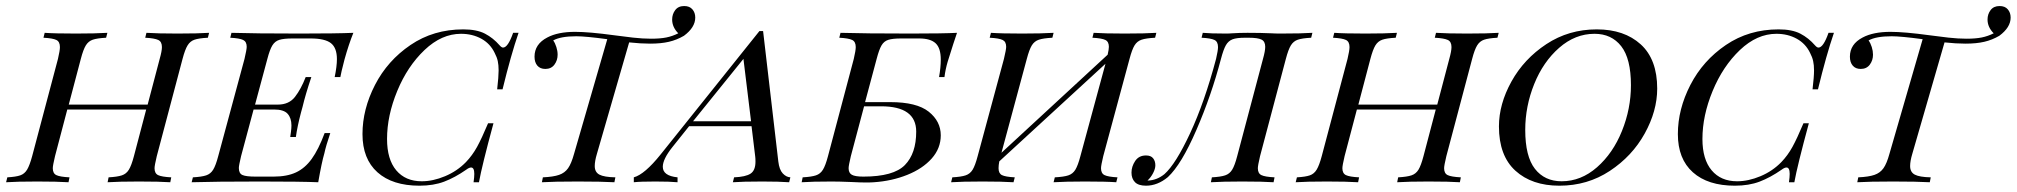

<svg xmlns="http://www.w3.org/2000/svg" viewBox="-45 -598 6617 630"><path d="M641.1 -490.3 637.1 -474.2Q607.3 -472.6 593.1 -467.7Q579 -462.9 570.6 -449.2Q562.1 -435.5 554 -404.8L469.4 -85.5Q462.1 -54.8 462.1 -46Q462.1 -29 473.8 -23.4Q485.5 -17.7 516.9 -16.1L513.7 0Q479.8 -2.4 410.5 -2.4Q346 -2.4 308.1 0L311.3 -16.1Q340.3 -17.7 354.8 -22.6Q369.4 -27.4 377.8 -41.1Q386.3 -54.8 394.4 -85.5L434.7 -238.7H175.8L135.5 -85.5Q128.2 -54.8 128.2 -46Q128.2 -29 139.9 -23.4Q151.6 -17.7 183.1 -16.1L179.8 0Q142.7 -2.4 77.4 -2.4Q10.5 -2.4 -25 0L-21 -16.1Q7.3 -17.7 21.4 -22.6Q35.5 -27.4 44 -41.5Q52.4 -55.6 60.5 -85.5L145.2 -404.8Q151.6 -432.3 151.6 -443.5Q151.6 -461.3 139.9 -466.9Q128.2 -472.6 97.6 -474.2L101.6 -490.3Q134.7 -487.9 204 -487.9Q268.5 -487.9 307.3 -490.3L303.2 -474.2Q273.4 -472.6 259.3 -467.7Q245.2 -462.9 236.7 -449.2Q228.2 -435.5 220.2 -404.8L180.6 -254.8H439.5L479 -404.8Q486.3 -430.6 486.3 -443.5Q486.3 -461.3 474.2 -466.9Q462.1 -472.6 431.5 -474.2L435.5 -490.3Q471.8 -487.9 537.1 -487.9Q605.6 -487.9 641.1 -490.3Z M1114.5 -490.3Q1099.2 -452.4 1085.5 -403.2Q1073.4 -356.5 1071.8 -345.2H1053.2Q1060.5 -380.6 1060.5 -404Q1060.5 -441.1 1040.7 -456.5Q1021 -471.8 974.2 -471.8H915.3Q886.3 -471.8 871.8 -467.3Q857.3 -462.9 848.8 -449.2Q840.3 -435.5 832.3 -404.8L791.9 -254.8H866.9Q903.2 -254.8 923 -280.2Q942.7 -305.6 958.1 -345.2H976.6Q957.3 -287.9 947.6 -246.8L942.7 -229Q930.6 -183.1 925.8 -148.4H907.3Q908.1 -153.2 909.7 -165.3Q911.3 -177.4 911.3 -186.3Q911.3 -210.5 898.8 -224.6Q886.3 -238.7 854 -238.7H787.1L746 -85.5Q738.7 -54.8 738.7 -46.8Q738.7 -29 750.4 -23.8Q762.1 -18.5 793.5 -18.5H852.4Q896.8 -18.5 926.2 -32.3Q955.6 -46 977.8 -76.6Q1000 -107.3 1020.2 -161.3H1038.7Q1024.2 -118.5 1019.4 -95.2Q1010.5 -65.3 999.2 0Q942.7 -2.4 809.7 -2.4Q660.5 -2.4 583.9 0L587.9 -16.1Q616.9 -17.7 631.5 -22.6Q646 -27.4 654.4 -41.1Q662.9 -54.8 671 -85.5L757.3 -404.8Q764.5 -435.5 764.5 -444.4Q764.5 -461.3 752.8 -466.9Q741.1 -472.6 710.5 -474.2L714.5 -490.3Q790.3 -487.9 939.5 -487.9Q1061.3 -487.9 1114.5 -490.3Z M1144.4 -158.1Q1144.4 -239.5 1185.5 -319.4Q1226.6 -399.2 1302 -450.4Q1377.4 -501.6 1475 -501.6Q1519.4 -501.6 1546.4 -487.5Q1573.4 -473.4 1594.4 -449.2Q1600.8 -441.9 1605.6 -441.9Q1621.8 -441.9 1638.7 -490.3H1656.5Q1631.5 -417.7 1604 -304.8H1586.3Q1591.1 -346 1591.1 -366.9Q1591.1 -384.7 1588.3 -397.6Q1585.5 -410.5 1578.2 -424.2Q1563.7 -454.8 1534.3 -471Q1504.8 -487.1 1467.7 -487.1Q1404 -487.1 1348 -433.9Q1291.9 -380.6 1258.5 -299.6Q1225 -218.5 1225 -141.9Q1225 -75 1255.2 -39.1Q1285.5 -3.2 1338.7 -3.2Q1375.8 -3.2 1415.3 -19.8Q1454.8 -36.3 1483.9 -66.1Q1504.8 -87.9 1520.2 -115.7Q1535.5 -143.5 1556.5 -193.5H1574.2Q1536.3 -54 1526.6 0H1508.9Q1511.3 -16.9 1511.3 -27.4Q1511.3 -48.4 1500.8 -48.4Q1494.4 -48.4 1484.7 -41.1Q1447.6 -15.3 1412.5 -2Q1377.4 11.3 1331.5 11.3Q1242.7 11.3 1193.5 -32.7Q1144.4 -76.6 1144.4 -158.1Z M2236.3 -540.3Q2236.3 -508.1 2199.2 -480.6Q2175.8 -466.9 2150 -460.9Q2124.2 -454.8 2087.9 -454.8Q2057.3 -454.8 2019.4 -458.9L1913.7 -93.5Q1906.5 -69.4 1906.5 -53.2Q1906.5 -33.1 1921.8 -25Q1937.1 -16.9 1974.2 -16.1L1971 0Q1929 -2.4 1850.8 -2.4Q1771.8 -2.4 1733.1 0L1736.3 -16.1Q1771 -17.7 1789.5 -24.2Q1808.1 -30.6 1819 -46Q1829.8 -61.3 1838.7 -93.5L1947.6 -469.4Q1876.6 -479 1846 -479Q1794.4 -479 1770.2 -465.3Q1776.6 -456.5 1780.6 -443.5Q1784.7 -430.6 1784.7 -418.5Q1784.7 -400 1774.2 -385.9Q1763.7 -371.8 1744.4 -371.8Q1727.4 -371.8 1718.1 -382.7Q1708.9 -393.5 1708.9 -412.1Q1708.9 -453.2 1750.8 -475Q1785.5 -493.5 1841.9 -493.5Q1887.9 -493.5 1970.2 -482.3Q2000 -478.2 2031.9 -474.6Q2063.7 -471 2091.1 -471Q2121 -471 2141.1 -475Q2161.3 -479 2180.6 -488.7Q2160.5 -508.9 2160.5 -533.9Q2160.5 -551.6 2170.6 -564.9Q2180.6 -578.2 2200 -578.2Q2217.7 -578.2 2227 -567.3Q2236.3 -556.5 2236.3 -540.3Z M2548.4 -16.1 2544.4 0Q2512.1 -2.4 2456.5 -2.4Q2391.1 -2.4 2359.7 0L2363.7 -16.1Q2401.6 -17.7 2417.7 -28.2Q2433.9 -38.7 2433.9 -67.7Q2433.9 -78.2 2433.1 -83.9L2421 -183.9H2216.1L2161.3 -115.3Q2129.8 -75.8 2129.8 -50.8Q2129.8 -21 2178.2 -16.1V0Q2154 -2.4 2104.8 -2.4Q2055.6 -2.4 2034.7 0V-16.1Q2070.2 -25.8 2122.6 -91.1L2446.8 -496H2458.9L2508.9 -67.7Q2512.1 -41.1 2523.4 -29Q2534.7 -16.9 2548.4 -16.1ZM2419.4 -200 2394.4 -404.8 2229 -200Z M3095.2 -490.3Q3086.3 -465.3 3064.5 -395.2Q3057.3 -371 3054 -345.2H3036.3Q3041.9 -376.6 3041.9 -402.4Q3041.9 -440.3 3025 -456Q3008.1 -471.8 2971 -471.8H2912.1Q2883.9 -471.8 2869.8 -467.3Q2855.6 -462.9 2847.6 -449.2Q2839.5 -435.5 2831.5 -404.8L2793.5 -262.9H2876.6Q2962.9 -262.9 3002.4 -231.5Q3041.9 -200 3041.9 -154Q3041.9 -111.3 3012.1 -77.8Q2982.3 -44.4 2931.9 -24.2Q2881.5 -4 2822.6 0Q2813.7 0.8 2795.2 0.8Q2779.8 0.8 2747.6 -0.8Q2708.9 -2.4 2683.9 -2.4Q2619.4 -2.4 2585.5 0L2588.7 -16.1Q2617.7 -17.7 2632.3 -22.6Q2646.8 -27.4 2655.2 -41.1Q2663.7 -54.8 2671.8 -85.5L2756.5 -404.8Q2762.9 -432.3 2762.9 -443.5Q2762.9 -461.3 2751.2 -466.9Q2739.5 -472.6 2708.9 -474.2L2712.9 -490.3Q2791.1 -487.9 2944.4 -487.9Q3049.2 -487.9 3095.2 -490.3ZM2790.3 -249.2 2746.8 -85.5Q2739.5 -54.8 2739.5 -46Q2739.5 -30.6 2750 -24.6Q2760.5 -18.5 2787.9 -18.5Q2887.1 -18.5 2924.2 -56.5Q2961.3 -94.4 2961.3 -166.1Q2961.3 -249.2 2846 -249.2Z M3749.2 -490.3 3745.2 -474.2Q3715.3 -472.6 3700.8 -467.7Q3686.3 -462.9 3677.8 -449.2Q3669.4 -435.5 3661.3 -404.8L3575 -85.5Q3567.7 -54.8 3567.7 -46Q3567.7 -29 3579.4 -23.4Q3591.1 -17.7 3621.8 -16.1L3617.7 0Q3585.5 -2.4 3515.3 -2.4Q3450.8 -2.4 3412.1 0L3416.1 -16.1Q3446 -17.7 3460.5 -22.6Q3475 -27.4 3483.5 -41.1Q3491.9 -54.8 3500 -85.5L3582.3 -388.7L3233.9 -68.5Q3231.5 -55.6 3231.5 -46Q3231.5 -29 3242.7 -23.4Q3254 -17.7 3284.7 -16.1L3280.6 0Q3244.4 -2.4 3179 -2.4Q3111.3 -2.4 3075.8 0L3079.8 -16.1Q3108.9 -17.7 3123.4 -22.6Q3137.9 -27.4 3146.4 -41.1Q3154.8 -54.8 3162.9 -85.5L3249.2 -404.8Q3256.5 -435.5 3256.5 -444.4Q3256.5 -461.3 3244.8 -466.9Q3233.1 -472.6 3202.4 -474.2L3206.5 -490.3Q3239.5 -487.9 3308.9 -487.9Q3373.4 -487.9 3412.1 -490.3L3408.1 -474.2Q3378.2 -472.6 3363.7 -467.7Q3349.2 -462.9 3340.7 -449.2Q3332.3 -435.5 3324.2 -404.8L3241.1 -96.8L3589.5 -418.5Q3593.5 -436.3 3593.5 -444.4Q3593.5 -461.3 3581.9 -466.9Q3570.2 -472.6 3539.5 -474.2L3543.5 -490.3Q3579.8 -487.9 3645.2 -487.9Q3714.5 -487.9 3749.2 -490.3Z M3945.2 -404.8Q3951.6 -432.3 3951.6 -443.5Q3951.6 -461.3 3939.9 -466.9Q3928.2 -472.6 3897.6 -474.2L3901.6 -490.3Q3926.6 -487.9 3976.6 -487.9Q3989.5 -487.9 3997.6 -488.7Q4021.8 -490.3 4048.4 -490.3Q4091.9 -490.3 4127.4 -488.7Q4138.7 -487.9 4157.3 -487.9Q4226.6 -487.9 4261.3 -490.3L4257.3 -474.2Q4227.4 -472.6 4213.3 -467.7Q4199.2 -462.9 4190.7 -449.2Q4182.3 -435.5 4174.2 -404.8L4089.5 -85.5Q4082.3 -54.8 4082.3 -46Q4082.3 -29 4094 -23.4Q4105.6 -17.7 4137.1 -16.1L4133.9 0Q4100 -2.4 4030.6 -2.4Q3966.1 -2.4 3928.2 0L3931.5 -16.1Q3960.5 -17.7 3975 -22.6Q3989.5 -27.4 3998 -41.1Q4006.5 -54.8 4014.5 -85.5L4099.2 -404.8Q4106.5 -430.6 4106.5 -444.4Q4106.5 -462.1 4094.4 -468.1Q4082.3 -474.2 4051.6 -474.2H4040.3Q4012.9 -474.2 3999.2 -469Q3985.5 -463.7 3977.4 -449.6Q3969.4 -435.5 3961.3 -404.8Q3929.8 -284.7 3880.6 -171.4Q3831.5 -58.1 3787.1 -16.9Q3753.2 11.3 3715.3 11.3Q3690.3 11.3 3679 -0.4Q3667.7 -12.1 3667.7 -31.5Q3667.7 -51.6 3679.8 -69.8Q3691.9 -87.9 3715.3 -87.9Q3731.5 -87.9 3738.7 -78.6Q3746 -69.4 3746 -55.6Q3746 -44.4 3738.7 -30.2Q3731.5 -16.1 3720.2 -5.6H3721.8Q3750.8 -6.5 3775.8 -26.6Q3812.9 -59.7 3860.1 -160.9Q3907.3 -262.1 3945.2 -404.8Z M4872.6 -490.3 4868.5 -474.2Q4838.7 -472.6 4824.6 -467.7Q4810.5 -462.9 4802 -449.2Q4793.5 -435.5 4785.5 -404.8L4700.8 -85.5Q4693.5 -54.8 4693.5 -46Q4693.5 -29 4705.2 -23.4Q4716.9 -17.7 4748.4 -16.1L4745.2 0Q4711.3 -2.4 4641.9 -2.4Q4577.4 -2.4 4539.5 0L4542.7 -16.1Q4571.8 -17.7 4586.3 -22.6Q4600.8 -27.4 4609.3 -41.1Q4617.7 -54.8 4625.8 -85.5L4666.1 -238.7H4407.3L4366.9 -85.5Q4359.7 -54.8 4359.7 -46Q4359.7 -29 4371.4 -23.4Q4383.1 -17.7 4414.5 -16.1L4411.3 0Q4374.2 -2.4 4308.9 -2.4Q4241.9 -2.4 4206.5 0L4210.5 -16.1Q4238.7 -17.7 4252.8 -22.6Q4266.9 -27.4 4275.4 -41.5Q4283.9 -55.6 4291.9 -85.5L4376.6 -404.8Q4383.1 -432.3 4383.1 -443.5Q4383.1 -461.3 4371.4 -466.9Q4359.7 -472.6 4329 -474.2L4333.1 -490.3Q4366.1 -487.9 4435.5 -487.9Q4500 -487.9 4538.7 -490.3L4534.7 -474.2Q4504.8 -472.6 4490.7 -467.7Q4476.6 -462.9 4468.1 -449.2Q4459.7 -435.5 4451.6 -404.8L4412.1 -254.8H4671L4710.5 -404.8Q4717.7 -430.6 4717.7 -443.5Q4717.7 -461.3 4705.6 -466.9Q4693.5 -472.6 4662.9 -474.2L4666.9 -490.3Q4703.2 -487.9 4768.5 -487.9Q4837.1 -487.9 4872.6 -490.3Z M4873.4 -183.1Q4873.4 -256.5 4914.5 -330.6Q4955.6 -404.8 5029 -453.2Q5102.4 -501.6 5194.4 -501.6Q5284.7 -501.6 5338.7 -452.4Q5392.7 -403.2 5392.7 -307.3Q5392.7 -233.9 5351.6 -159.7Q5310.5 -85.5 5237.1 -37.1Q5163.7 11.3 5071.8 11.3Q4981.5 11.3 4927.4 -37.9Q4873.4 -87.1 4873.4 -183.1ZM4959.7 -171.8Q4959.7 -84.7 4991.5 -44Q5023.4 -3.2 5079 -3.2Q5142.7 -3.2 5195.2 -49.2Q5247.6 -95.2 5277 -168.1Q5306.5 -241.1 5306.5 -318.5Q5306.5 -405.6 5274.6 -446.4Q5242.7 -487.1 5187.1 -487.1Q5123.4 -487.1 5071 -441.1Q5018.5 -395.2 4989.1 -322.2Q4959.7 -249.2 4959.7 -171.8Z M5460.5 -158.1Q5460.5 -239.5 5501.6 -319.4Q5542.7 -399.2 5618.1 -450.4Q5693.5 -501.6 5791.1 -501.6Q5835.5 -501.6 5862.5 -487.5Q5889.5 -473.4 5910.5 -449.2Q5916.9 -441.9 5921.8 -441.9Q5937.9 -441.9 5954.8 -490.3H5972.6Q5947.6 -417.7 5920.2 -304.8H5902.4Q5907.3 -346 5907.3 -366.9Q5907.3 -384.7 5904.4 -397.6Q5901.6 -410.5 5894.4 -424.2Q5879.8 -454.8 5850.4 -471Q5821 -487.1 5783.9 -487.1Q5720.2 -487.1 5664.1 -433.9Q5608.1 -380.6 5574.6 -299.6Q5541.1 -218.5 5541.1 -141.9Q5541.1 -75 5571.4 -39.1Q5601.6 -3.2 5654.8 -3.2Q5691.9 -3.2 5731.5 -19.8Q5771 -36.3 5800 -66.1Q5821 -87.9 5836.3 -115.7Q5851.6 -143.5 5872.6 -193.5H5890.3Q5852.4 -54 5842.7 0H5825Q5827.4 -16.9 5827.4 -27.4Q5827.4 -48.4 5816.9 -48.4Q5810.5 -48.4 5800.8 -41.1Q5763.7 -15.3 5728.6 -2Q5693.5 11.3 5647.6 11.3Q5558.9 11.3 5509.7 -32.7Q5460.5 -76.6 5460.5 -158.1Z M6552.4 -540.3Q6552.4 -508.1 6515.3 -480.6Q6491.9 -466.9 6466.1 -460.9Q6440.3 -454.8 6404 -454.8Q6373.4 -454.8 6335.5 -458.9L6229.8 -93.5Q6222.6 -69.4 6222.6 -53.2Q6222.6 -33.1 6237.9 -25Q6253.2 -16.9 6290.3 -16.1L6287.1 0Q6245.2 -2.4 6166.9 -2.4Q6087.9 -2.4 6049.2 0L6052.4 -16.1Q6087.1 -17.7 6105.6 -24.2Q6124.2 -30.6 6135.1 -46Q6146 -61.3 6154.8 -93.5L6263.7 -469.4Q6192.7 -479 6162.1 -479Q6110.5 -479 6086.3 -465.3Q6092.7 -456.5 6096.8 -443.5Q6100.8 -430.6 6100.8 -418.5Q6100.8 -400 6090.3 -385.9Q6079.8 -371.8 6060.5 -371.8Q6043.5 -371.8 6034.3 -382.7Q6025 -393.5 6025 -412.1Q6025 -453.2 6066.9 -475Q6101.6 -493.5 6158.1 -493.5Q6204 -493.5 6286.3 -482.3Q6316.1 -478.2 6348 -474.6Q6379.8 -471 6407.3 -471Q6437.1 -471 6457.3 -475Q6477.4 -479 6496.8 -488.7Q6476.6 -508.9 6476.6 -533.9Q6476.6 -551.6 6486.7 -564.9Q6496.8 -578.2 6516.1 -578.2Q6533.9 -578.2 6543.1 -567.3Q6552.4 -556.5 6552.4 -540.3Z"/></svg>

Font: Playfair Display SC
Style: Italic
Weight: 400
Italic angle: -14°
Designer: Claus Eggers Sørensen
Foundry: Claus Eggers Sørensen
Version: Version 1.202; ttfautohint (v1.6)